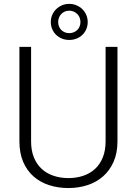

<svg xmlns="http://www.w3.org/2000/svg" viewBox="-20 -950 697 980"><path d="M579.6 -710.9V-229Q579.6 -168.9 559.8 -124.3Q540 -79.6 506.1 -49.8Q472.2 -20 426.5 -5.1Q380.9 9.8 329.1 9.8Q275.9 9.8 230.2 -5.1Q184.6 -20 150.9 -49.8Q117.2 -79.6 98.1 -124.3Q79.1 -168.9 79.1 -229V-710.9H138.7V-229Q138.7 -182.1 152.8 -147Q167 -111.8 192.4 -88.4Q217.8 -64.9 252.7 -53Q287.6 -41 329.1 -41Q370.6 -41 405.5 -53Q440.4 -64.9 465.6 -88.4Q490.7 -111.8 504.9 -147Q519 -182.1 519 -229V-710.9ZM239.3 -837.4Q239.3 -856.9 246.6 -873.8Q253.9 -890.6 266.6 -903.1Q279.3 -915.5 296.4 -922.9Q313.5 -930.2 333.5 -930.2Q353 -930.2 370.4 -922.9Q387.7 -915.5 400.4 -903.1Q413.1 -890.6 420.4 -873.8Q427.7 -856.9 427.7 -837.4Q427.7 -817.9 420.4 -801Q413.1 -784.2 400.4 -772Q387.7 -759.8 370.4 -752.9Q353 -746.1 333.5 -746.1Q313.5 -746.1 296.4 -752.9Q279.3 -759.8 266.6 -772Q253.9 -784.2 246.6 -801Q239.3 -817.9 239.3 -837.4ZM276.9 -837.4Q276.9 -825.7 281 -815.2Q285.2 -804.7 292.7 -797.1Q300.3 -789.6 310.5 -785.2Q320.8 -780.8 333.5 -780.8Q345.7 -780.8 356.2 -785.2Q366.7 -789.6 374.5 -797.1Q382.3 -804.7 386.5 -815.2Q390.6 -825.7 390.6 -837.4Q390.6 -849.6 386.5 -860.1Q382.3 -870.6 374.5 -878.4Q366.7 -886.2 356.2 -890.9Q345.7 -895.5 333.5 -895.5Q320.8 -895.5 310.5 -890.9Q300.3 -886.2 292.7 -878.4Q285.2 -870.6 281 -860.1Q276.9 -849.6 276.9 -837.4Z"/></svg>

Font: Melbourne
Style: Light
Weight: 300
Designer: Google
Version: Version 2.000980; 2014